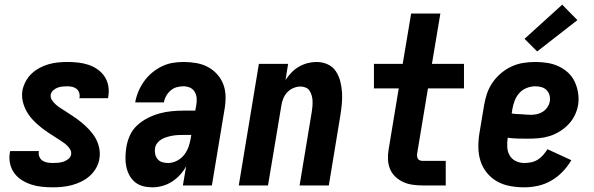

<svg xmlns="http://www.w3.org/2000/svg" viewBox="-20 -793 2540 821"><path d="M206 8Q182 8 158.5 5.5Q135 3 113.5 -4Q92 -11 73 -23Q54 -35 41 -53Q28 -71 23 -93.5Q18 -116 22 -140Q23 -142 23 -144Q23 -146 24 -147H146Q146 -147 146 -146.5Q146 -146 146 -145Q144 -133 148.5 -122.5Q153 -112 162 -106Q171 -100 182.5 -98Q194 -96 206 -96Q217 -96 228.5 -97Q240 -98 251 -101.5Q262 -105 272 -113Q282 -121 284 -132Q286 -144 280 -154Q274 -164 265.5 -172Q257 -180 247.5 -186Q238 -192 228 -199Q209 -211 190 -223.5Q171 -236 153.5 -250Q136 -264 120.5 -280.5Q105 -297 94 -316.5Q83 -336 77.5 -359Q72 -382 76 -407Q80 -426 90 -445Q100 -464 115.5 -478.5Q131 -493 150 -503Q169 -513 188.5 -518.5Q208 -524 228 -526Q248 -528 268 -528Q291 -528 314 -525.5Q337 -523 358 -516Q379 -509 397 -496.5Q415 -484 427 -466Q439 -448 443 -426Q447 -404 443 -380Q443 -378 442.5 -376.5Q442 -375 442 -373H319Q319 -374 319.5 -374.5Q320 -375 320 -375Q322 -386 318.5 -396.5Q315 -407 307.5 -413Q300 -419 289.5 -421.5Q279 -424 268 -424Q258 -424 247.5 -423Q237 -422 227 -418.5Q217 -415 208 -407Q199 -399 197 -389Q195 -376 201.5 -366Q208 -356 216.5 -348Q225 -340 235 -333.5Q245 -327 254 -321L256 -320Q274 -308 293 -295.5Q312 -283 329 -269Q346 -255 361.5 -238.5Q377 -222 388 -203Q399 -184 404 -161Q409 -138 405 -114Q402 -94 391 -74.5Q380 -55 363.5 -40.5Q347 -26 327.5 -16.5Q308 -7 287.5 -1.5Q267 4 246.5 6Q226 8 206 8Z M632 8Q611 8 591.5 3Q572 -2 557 -14.5Q542 -27 533 -44Q524 -61 520 -80.5Q516 -100 516.5 -121Q517 -142 520 -162Q524 -188 535 -213Q546 -238 566.5 -257Q587 -276 612 -288.5Q637 -301 662.5 -308Q688 -315 714 -317.5Q740 -320 766 -320H815L819 -342Q822 -357 821 -372Q820 -387 813 -399.5Q806 -412 793 -418Q780 -424 764 -424Q750 -424 735.5 -420Q721 -416 709.5 -406Q698 -396 690.5 -382.5Q683 -369 681 -355H558Q562 -378 571.5 -401Q581 -424 595.5 -444.5Q610 -465 629.5 -481.5Q649 -498 671.5 -509Q694 -520 717.5 -524Q741 -528 764 -528Q792 -528 818.5 -523.5Q845 -519 868 -507Q891 -495 908.5 -475.5Q926 -456 935 -432Q944 -408 944.5 -380.5Q945 -353 940 -325L886 0H762L776 -82Q765 -62 749.5 -45Q734 -28 715 -16Q696 -4 674.5 2Q653 8 632 8ZM699 -96Q718 -96 736.5 -105.5Q755 -115 767.5 -131Q780 -147 786.5 -166Q793 -185 796 -204L798 -216H766Q754 -216 742 -215.5Q730 -215 718.5 -213Q707 -211 695 -207.5Q683 -204 672 -198Q661 -192 653 -182Q645 -172 643 -160Q641 -147 643.5 -134.5Q646 -122 654 -112.5Q662 -103 674 -99.5Q686 -96 699 -96Z M1001 0 1087 -520H1212L1201 -451Q1212 -468 1226.5 -483Q1241 -498 1258.5 -508Q1276 -518 1295 -523Q1314 -528 1333 -528Q1359 -528 1381 -518Q1403 -508 1416 -488.5Q1429 -469 1435 -445.5Q1441 -422 1442.5 -397Q1444 -372 1441.5 -347Q1439 -322 1435 -297L1386 0H1261L1313 -314Q1315 -326 1316 -338Q1317 -350 1316.5 -361.5Q1316 -373 1313 -384Q1310 -395 1304 -404.5Q1298 -414 1287.5 -418.5Q1277 -423 1265 -423Q1250 -423 1234.5 -416.5Q1219 -410 1208 -398Q1197 -386 1191 -371Q1185 -356 1183 -341L1126 0Z M1788 0Q1766 0 1744.5 -3Q1723 -6 1704.5 -14.5Q1686 -23 1671 -37Q1656 -51 1648 -70Q1640 -89 1639 -111Q1638 -133 1642 -155L1685 -415H1579V-520H1702L1738 -735H1863L1827 -520H1964V-415H1810L1764 -138Q1763 -131 1763.5 -125Q1764 -119 1767 -114Q1770 -109 1776 -107Q1782 -105 1788 -105H1886V0Z M2222 8Q2191 8 2161 2.5Q2131 -3 2106 -17Q2081 -31 2062.5 -53.5Q2044 -76 2035 -103.5Q2026 -131 2025.5 -162Q2025 -193 2030 -223L2050 -343Q2054 -368 2062.5 -393Q2071 -418 2086.5 -440.5Q2102 -463 2123 -480.5Q2144 -498 2168 -509Q2192 -520 2218 -524Q2244 -528 2269 -528Q2295 -528 2320.5 -524Q2346 -520 2368.5 -509.5Q2391 -499 2409 -482.5Q2427 -466 2437.5 -443.5Q2448 -421 2452 -395.5Q2456 -370 2452 -344Q2448 -321 2437.5 -299.5Q2427 -278 2410 -260.5Q2393 -243 2372.5 -230.5Q2352 -218 2329.5 -211Q2307 -204 2284 -202Q2261 -200 2239 -200Q2217 -200 2194.5 -200.5Q2172 -201 2151 -204Q2148 -184 2149 -164.5Q2150 -145 2159 -129Q2168 -113 2185 -104.5Q2202 -96 2222 -96Q2236 -96 2251 -99Q2266 -102 2279 -110Q2292 -118 2302.5 -130Q2313 -142 2321 -155L2423 -108Q2408 -82 2386 -59Q2364 -36 2337 -20.5Q2310 -5 2280.5 1.5Q2251 8 2222 8ZM2250 -302Q2263 -302 2276.5 -305Q2290 -308 2301.5 -315.5Q2313 -323 2321 -335Q2329 -347 2331 -360Q2333 -374 2329.5 -386.5Q2326 -399 2317 -408Q2308 -417 2295 -420.5Q2282 -424 2269 -424Q2251 -424 2232.5 -417Q2214 -410 2201 -395.5Q2188 -381 2181 -363Q2174 -345 2171 -327L2168 -308Q2178 -306 2188.5 -305.5Q2199 -305 2209 -304.5Q2219 -304 2229.5 -303Q2240 -302 2250 -302ZM2277 -573 2223 -627 2384 -773 2449 -707Z"/></svg>

Font: Iosevka SS04 Extrabold
Style: Italic
Weight: 800
Italic angle: -9°
Monospace: yes
Designer: Belleve Invis
Foundry: Belleve Invis
Version: Version 19.0.0; ttfautohint (v1.8.4)